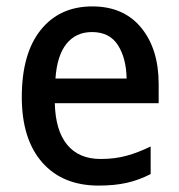

<svg xmlns="http://www.w3.org/2000/svg" viewBox="-20 -569 559 599"><path d="M268 -549Q366 -549 420.5 -482.5Q475 -416 475 -307V-247H151Q153 -162 189.5 -117.5Q226 -73 294 -73Q338 -73 374.5 -83Q411 -93 450 -112V-26Q413 -7 375 1.5Q337 10 288 10Q175 10 111.5 -62.5Q48 -135 48 -266Q48 -402 107 -475.5Q166 -549 268 -549ZM267 -469Q217 -469 187.5 -432.5Q158 -396 153 -324H375Q374 -387 348 -428Q322 -469 267 -469Z"/></svg>

Font: Noto Sans Gurmukhi SemiCondensed Medium
Style: Regular
Weight: 500
Width: 4
Designer: Jelle Bosma - Monotype Design Team
Foundry: Monotype Imaging Inc.
Version: Version 2.004; ttfautohint (v1.8.4.7-5d5b)